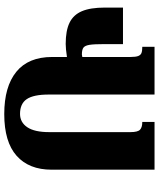

<svg xmlns="http://www.w3.org/2000/svg" viewBox="60 -824 764 925"><g transform="rotate(-90 442.5 -362.0)"><path d="M868 -239V-152H692V-242Q692 -291 688.5 -313Q685 -335 675 -342.5Q665 -350 642 -350L630 -348V-116Q630 -91 634.5 -79Q639 -67 649 -63Q659 -59 679 -59V0H449V-510Q449 -583 427 -615.5Q405 -648 356 -648Q315 -648 291.5 -613Q268 -578 268 -508V-116Q268 -81 279.5 -70Q291 -59 317 -59V0H87V-496Q87 -605 154 -664.5Q221 -724 355 -724Q487 -724 558.5 -666Q630 -608 630 -493V-422Q670 -428 693 -428Q757 -428 795 -409.5Q833 -391 850.5 -350Q868 -309 868 -239Z"/></g></svg>

Font: Noto Serif Armenian Black Narrow
Style: Regular
Weight: 900
Width: 4
Designer: Monotype Design team
Foundry: Monotype Imaging Inc.
Version: Version 1.000